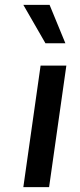

<svg xmlns="http://www.w3.org/2000/svg" viewBox="-20 -770 330 790"><path d="M76 -750H184L249 -592H167ZM147 -500H253L182 0H76Z"/></svg>

Font: Oakes Grotesk Medium
Style: Italic
Weight: 500
Italic angle: -8°
Designer: Samuel Oakes
Foundry: Samuel Oakes
Version: Version 1.000;PS 001.000;hotconv 1.0.88;makeotf.lib2.5.64775